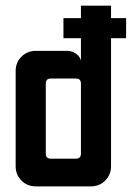

<svg xmlns="http://www.w3.org/2000/svg" viewBox="-20 -663 469 683"><path d="M250 -383.6H160.7Q142.9 -383.6 142.9 -365.7V-116.4Q142.9 -98.6 160.7 -98.6H250Q267.9 -98.6 267.9 -116.4V-365.7Q267.9 -383.6 250 -383.6ZM267.9 -642.9H375V-598.6H428.6V-527.1H375V-71.4Q375 -41.4 354.3 -20.7Q333.6 0 303.6 0H107.1Q77.1 0 56.4 -20.7Q35.7 -41.4 35.7 -71.4V-410.7Q35.7 -440.7 56.4 -461.4Q77.1 -482.1 107.1 -482.1H219.3Q235.7 -482.1 250.4 -472.1Q265 -462.1 267.9 -446.4V-527.1H205.7V-598.6H267.9Z"/></svg>

Font: Aire Exterior
Style: Regular
Weight: 400
Width: 4
Designer: Jayvee Enaguas (HarvettFox96)
Version: 20190503.02